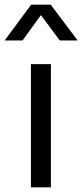

<svg xmlns="http://www.w3.org/2000/svg" viewBox="-55 -806 354 826"><path d="M79 -786H163L279 -632H202L121 -741L42 -632H-35ZM78 0V-530H164V0Z"/></svg>

Font: Plus Jakarta Display
Style: Regular
Weight: 400
Designer: Gumpita Rahayu
Foundry: Tokotype Studio
Version: Version 1.000;hotconv 1.0.109;makeotfexe 2.5.65596